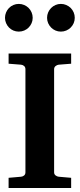

<svg xmlns="http://www.w3.org/2000/svg" viewBox="-20 -938 399 958"><path d="M22.9 0V-50.8L85 -56.2Q94.2 -57.1 100.6 -62.7Q106.9 -68.4 106.9 -78.1V-592.8Q106.9 -602.5 100.6 -608.4Q94.2 -614.3 85 -615.2L22.9 -620.1V-670.9H335V-620.1L272.9 -615.2Q264.6 -614.3 257.3 -608.4Q250 -602.5 250 -592.8V-78.1Q250 -68.4 257.3 -62.7Q264.6 -57.1 272.9 -56.2L335 -50.8V0ZM143.1 -849.1Q143.1 -835 137.7 -822.5Q132.3 -810.1 122.8 -800.5Q113.3 -791 100.6 -785.6Q87.9 -780.3 73.7 -780.3Q59.6 -780.3 46.9 -785.6Q34.2 -791 24.9 -800.5Q15.6 -810.1 10.3 -822.5Q4.9 -835 4.9 -849.1Q4.9 -863.3 10.3 -876Q15.6 -888.7 24.9 -898.2Q34.2 -907.7 46.9 -913.1Q59.6 -918.5 73.7 -918.5Q87.9 -918.5 100.6 -913.1Q113.3 -907.7 122.8 -898.2Q132.3 -888.7 137.7 -876Q143.1 -863.3 143.1 -849.1ZM353 -849.1Q353 -835 347.7 -822.5Q342.3 -810.1 332.8 -800.5Q323.2 -791 310.5 -785.6Q297.9 -780.3 283.7 -780.3Q269.5 -780.3 257.1 -785.6Q244.6 -791 235.1 -800.5Q225.6 -810.1 220.2 -822.5Q214.8 -835 214.8 -849.1Q214.8 -863.3 220.2 -876Q225.6 -888.7 235.1 -898.2Q244.6 -907.7 257.1 -913.1Q269.5 -918.5 283.7 -918.5Q297.9 -918.5 310.5 -913.1Q323.2 -907.7 332.8 -898.2Q342.3 -888.7 347.7 -876Q353 -863.3 353 -849.1Z"/></svg>

Font: Charis SIL Afr
Style: Bold
Weight: 700
Foundry: SIL International
Version: Version 5.000